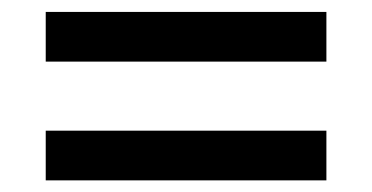

<svg xmlns="http://www.w3.org/2000/svg" viewBox="-20 -414 640 330"><path d="M58.6 -308.1H541V-393.5H58.6ZM58.6 -104H541V-189.4H58.6Z"/></svg>

Font: Pfont
Style: Regular
Weight: 400
Designer: Damoon Khanjanzadeh
Foundry: pfont
Version: Version 1.000;PS 000.300;hotconv 1.0.88;makeotf.lib2.5.64775